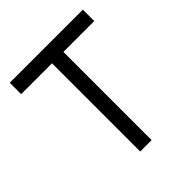

<svg xmlns="http://www.w3.org/2000/svg" viewBox="-200 -866 999 999"><g transform="rotate(-45 300.0 -366.5)"><path d="M569 -733H31V-649H258V0H342V-649H569Z"/></g></svg>

Font: Kreadon Medium
Style: Regular
Weight: 500
Designer: kohakuno
Foundry: StudioGnu
Version: Version 1.000;Glyphs 3.1.2 (3151)